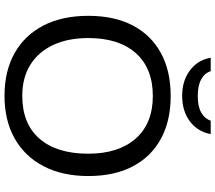

<svg xmlns="http://www.w3.org/2000/svg" viewBox="-70 -839 918 818"><g transform="rotate(90 389.0 -430.0)"><path d="M730 -347.2Q730 -236.8 688.2 -156.7Q646.5 -76.7 569.8 -33.4Q493.2 9.8 388.2 9.8Q282.7 9.8 206.3 -33.2Q129.9 -76.2 88.6 -156.2Q47.4 -236.3 47.4 -347.2Q47.4 -457.5 88.1 -535.9Q128.9 -614.3 205.3 -656.2Q281.7 -698.2 389.2 -698.2Q494.6 -698.2 571 -656.7Q647.5 -615.2 688.7 -536.9Q730 -458.5 730 -347.2ZM634.8 -347.2Q634.8 -475.6 570.6 -548.8Q506.3 -622.1 389.2 -622.1Q271 -622.1 206.5 -549.8Q142.1 -477.5 142.1 -347.2Q142.1 -261.2 171.4 -198Q200.7 -134.8 255.9 -100.3Q311 -65.9 388.2 -65.9Q507.3 -65.9 571 -139.4Q634.8 -212.9 634.8 -347.2ZM388.2 -747.1Q323.2 -747.1 279.1 -780.8Q234.9 -814.5 226.1 -868.7H283.2Q291.5 -842.8 318.1 -828.1Q344.7 -813.5 389.2 -813.5Q433.6 -813.5 459.7 -828.4Q485.8 -843.3 494.1 -868.7H551.3Q541 -813 497.1 -780Q453.1 -747.1 388.2 -747.1Z"/></g></svg>

Font: Arimo
Style: Regular
Weight: 400
Designer: Steve Matteson
Foundry: Monotype Imaging Inc.
Version: Version 1.33